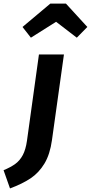

<svg xmlns="http://www.w3.org/2000/svg" viewBox="-113 -835 509 1075"><path d="M-93 118Q-52 101 -26.5 82Q-1 63 15 32.5Q31 2 38 -47L105 -530H245L178 -51Q167 29 136 80.5Q105 132 59 163Q13 194 -57 220ZM13 -684 169 -815H256L376 -684L317 -624L201 -713L60 -624Z"/></svg>

Font: Fira Sans SemiBold
Style: Italic
Weight: 600
Italic angle: -8°
Designer: bBox Type GmbH & Carrois Corporate GbR & Edenspiekermann AG
Foundry: bBox Type GmbH & Carrois Corporate GbR & Edenspiekermann AG
Version: Version 4.301